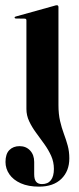

<svg xmlns="http://www.w3.org/2000/svg" viewBox="-34 -468 294 716"><path d="M184 -76Q184 -42.5 190 -16.8Q196 9 204.2 31Q212.5 53 218.5 75Q224.5 97 224.5 122.5Q224.5 170 194.8 199Q165 228 111.5 228Q71.5 228 43.5 215.5Q15.5 203 1 182Q-13.5 161 -13.5 136Q-13.5 106 1 91.5Q15.5 77 39 77Q63 77 78.2 93.2Q93.5 109.5 93.5 136V181.5Q93.5 201 100.8 209.8Q108 218.5 122.5 218.5Q144.5 218.5 155.8 204Q167 189.5 167 162Q167 136 156.8 113.2Q146.5 90.5 131.2 69.2Q116 48 100.5 27Q85 6 74.8 -15.8Q64.5 -37.5 64.5 -61.5V-392Q64.5 -395.5 62.8 -397Q61 -398.5 57.5 -398.5L25.5 -399Q23 -399 21.8 -400Q20.5 -401 20.5 -402.5Q20.5 -405.5 25 -406.5L167 -446Q172 -447.5 174 -448Q176 -448.5 178.5 -448.5Q181 -448.5 182.5 -446.5Q184 -444.5 184 -442Z"/></svg>

Font: Fraunces 120pt SemiBold
Style: Regular
Weight: 600
Version: Version 1.000;[b76b70a41]